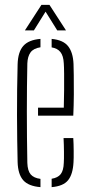

<svg xmlns="http://www.w3.org/2000/svg" viewBox="-20 -765 369 790"><path d="M52.5 -98Q51.5 -141 50.8 -190Q50 -239 50 -291.2Q50 -343.5 50.5 -396.8Q51 -450 52.5 -501Q54 -551.5 76 -576.2Q98 -601 146.5 -605V-570.5Q117.5 -566 105.5 -549.2Q93.5 -532.5 92.5 -504Q91.5 -458 91 -408Q90.5 -358 90.5 -305.8Q90.5 -253.5 91 -200.5Q91.5 -147.5 92.5 -95Q93.5 -62.5 106.2 -47.5Q119 -32.5 146.5 -29V5Q97 1 75.5 -23.5Q54 -48 52.5 -98ZM192.5 5V-29.5Q218 -33.5 229.8 -48.5Q241.5 -63.5 242.5 -95Q243.5 -110 243.2 -139.8Q243 -169.5 241.5 -197H281.5Q283 -174 283.2 -144Q283.5 -114 282.5 -98Q280 -48 260.2 -23.5Q240.5 1 192.5 5ZM136.5 -289V-322H242.5Q243.5 -357.5 243.8 -394.8Q244 -432 243.8 -461.8Q243.5 -491.5 242.5 -504Q241 -535.5 228.5 -551Q216 -566.5 192.5 -570V-605Q240 -600.5 260.2 -575Q280.5 -549.5 282.5 -502Q283 -491 283.5 -456.2Q284 -421.5 283.8 -376.2Q283.5 -331 281.5 -289ZM82.5 -640 150.5 -745H183.5L251.5 -640H215.5L167.5 -717L119.5 -640Z"/></svg>

Font: Big Shoulders Stencil Text Thin Thin
Style: Regular
Weight: 250
Version: Version 2.001